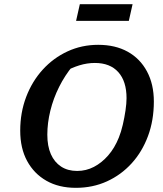

<svg xmlns="http://www.w3.org/2000/svg" viewBox="-20 -890 783 921"><path d="M344 11Q262 11 202.5 -23Q143 -57 110 -118Q77 -179 77 -263Q77 -350 105.5 -425Q134 -500 185 -556Q236 -612 304 -643.5Q372 -675 451 -675Q533 -675 592.5 -642Q652 -609 685 -547.5Q718 -486 718 -403Q718 -313 690 -237.5Q662 -162 611.5 -106.5Q561 -51 493 -20Q425 11 344 11ZM350 -70Q393 -70 430.5 -89.5Q468 -109 499 -144.5Q530 -180 550 -230Q561 -257 569 -291.5Q577 -326 582 -360Q587 -394 587 -419Q587 -500 547.5 -544Q508 -588 435 -588Q398 -588 360.5 -576.5Q323 -565 282 -542L329 -574Q291 -528 263.5 -473Q236 -418 221.5 -359Q207 -300 207 -244Q207 -189 224 -150.5Q241 -112 273 -91Q305 -70 350 -70ZM345 -790 363 -870H616L598 -790Z"/></svg>

Font: Piazzolla Thin
Style: Bold Italic
Weight: 700
Italic angle: -11.3°
Version: Version 2.005